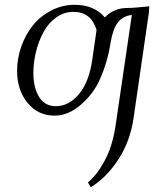

<svg xmlns="http://www.w3.org/2000/svg" viewBox="-20 -472 686 795"><path d="M50.8 -178.2Q50.8 -231 68.6 -280.8Q86.4 -330.6 117.4 -368.4Q148.4 -406.2 193.4 -429.2Q238.3 -452.1 289.1 -452.1Q370.1 -452.1 414.1 -399.9Q451.2 -439 507.8 -439Q535.2 -439 598.1 -445.8L596.2 -418L533.2 16.1Q519 113.8 469.7 188.7Q420.4 263.7 356 303.2L344.2 283.2Q381.8 252 413.6 193.1Q445.3 134.3 458 51.8L525.9 -410.2Q488.8 -405.8 468 -378.9Q447.3 -352.1 438 -295.9Q425.8 -215.3 392.1 -140.1Q366.2 -83 314.5 -38.1Q262.7 6.8 206.1 6.8Q137.2 6.8 94 -46.1Q50.8 -99.1 50.8 -178.2ZM118.2 -169.9Q118.2 -108.4 142.1 -70.3Q166 -32.2 210.9 -32.2Q265.1 -32.2 306.9 -82.3Q348.6 -132.3 361.8 -223.1L379.9 -348.1Q356.9 -422.9 284.2 -422.9Q245.1 -422.9 212.6 -399.7Q180.2 -376.5 160.2 -339.4Q140.1 -302.2 129.2 -258.3Q118.2 -214.4 118.2 -169.9Z"/></svg>

Font: Dihjauti
Style: Italic
Weight: 400
Italic angle: -9°
Designer: T. Christopher White
Version: Version 3.0.0